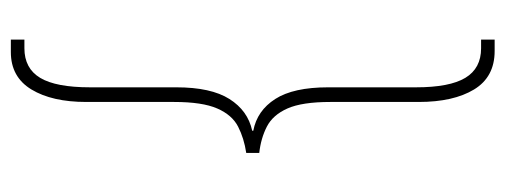

<svg xmlns="http://www.w3.org/2000/svg" viewBox="-309 -491 932 354"><g transform="rotate(-90 157.0 -314.0)"><path d="M240 132Q192 132 169 94Q146 56 146 -8V-171Q146 -223 134 -250Q122 -277 100.5 -288Q79 -299 52 -302V-326Q79 -330 100.5 -341Q122 -352 134 -379.5Q146 -407 146 -459V-621Q146 -684 169 -722Q192 -760 238 -760H261V-735H245Q208 -735 190.5 -706Q173 -677 173 -614V-455Q173 -391 151.5 -357Q130 -323 93 -315V-313Q130 -306 151.5 -272.5Q173 -239 173 -175V-13Q173 49 190.5 78Q208 107 245 107H261V132Z"/></g></svg>

Font: Noto Serif Georgian ExtraCondensed Thin
Style: Regular
Weight: 100
Width: 2
Designer: Monotype Design Team, Akaki Razmadze
Foundry: Google LLC
Version: Version 2.003; ttfautohint (v1.8.4.7-5d5b)